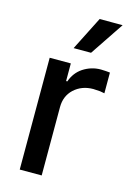

<svg xmlns="http://www.w3.org/2000/svg" viewBox="-119 -843 622 904"><g transform="rotate(15 192.0 -391.0)"><path d="M174 -545V-459H180Q195 -503 232 -528Q272 -554 318 -554L342 -553Q348 -552 353 -552Q358 -552 363 -551V-450L341 -454Q319 -456 308 -456Q252 -456 214 -421Q178 -387 178 -333V0H71V-545ZM363 -782 253 -618H168L251 -782Z"/></g></svg>

Font: Sinter Medium
Style: Regular
Weight: 500
Foundry: Adobe & rsms
Version: Version 1.000